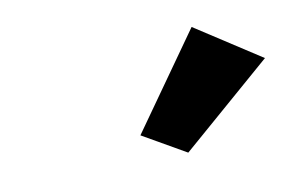

<svg xmlns="http://www.w3.org/2000/svg" viewBox="-40 -877 579 363"><g transform="rotate(-10 250.0 -695.5)"><path d="M296.4 -578.6 212.9 -626.5 343.8 -811.5 470.2 -729.5Z"/></g></svg>

Font: Schibsted Grotesk ExtraBold
Style: Italic
Weight: 800
Italic angle: -12°
Designer: Bakken & Baeck AS, Henrik Kongsvoll
Foundry: Schibsted ASA
Version: Version 1.100; ttfautohint (v1.8.4.7-5d5b);gftools[0.9.25]